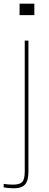

<svg xmlns="http://www.w3.org/2000/svg" viewBox="-75 -820 266 1040"><path d="M31 -738V-800H111V-738ZM-2 200Q-13 200 -29 198.5Q-45 197 -55 195V176Q-44.5 178 -32 179Q-19.5 180 -4 180Q32 180 45.5 165.5Q59 151 59 110V-600H79V110Q79 158 61 179Q43 200 -2 200Z"/></svg>

Font: Big Shoulders Stencil Thin
Style: Regular
Weight: 100
Designer: Patric King
Foundry: XO Type Co
Version: Version 2.001